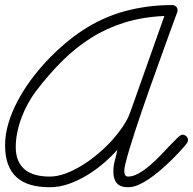

<svg xmlns="http://www.w3.org/2000/svg" viewBox="-20 -746 778 774"><path d="M481 -58.6Q481 -54.2 481.4 -50Q481.9 -45.9 483.4 -42.2Q484.9 -38.6 488 -36.4Q491.2 -34.2 496.6 -34.2Q516.1 -34.2 538.3 -46.6Q560.5 -59.1 582.8 -77.9Q605 -96.7 626 -118.7Q647 -140.6 664.8 -159.4Q682.6 -178.2 695.8 -190.7Q709 -203.1 715.3 -203.1Q723.6 -203.1 730.7 -197Q737.8 -190.9 737.8 -182.1Q737.8 -172.9 731.9 -166.5Q721.2 -153.3 704.8 -135.5Q688.5 -117.7 668.5 -98.1Q648.4 -78.6 626.2 -59.6Q604 -40.5 581.5 -25.1Q559.1 -9.8 537.4 -0.5Q515.6 8.8 496.6 8.8Q465.3 8.8 451.2 -7.3Q437 -23.4 437 -54.2Q437 -77.6 442.9 -98.6Q448.7 -119.6 453.1 -142.1Q428.7 -114.7 397.5 -87.9Q366.2 -61 330.8 -39.6Q295.4 -18.1 257.1 -4.6Q218.8 8.8 180.7 8.8Q136.7 8.8 103.3 -1Q69.8 -10.7 46.9 -31.5Q23.9 -52.2 12.2 -84.2Q0.5 -116.2 0.5 -160.6Q0.5 -204.1 13.9 -249Q27.3 -293.9 50.5 -337.9Q73.7 -381.8 104.2 -423.3Q134.8 -464.8 169.4 -501.5Q204.1 -538.1 240.7 -569.1Q277.3 -600.1 312 -623Q394.5 -677.2 485.1 -701.4Q575.7 -725.6 673.8 -725.6Q682.6 -725.6 689.2 -720Q695.8 -714.4 695.8 -705.1Q695.8 -700.7 694.3 -696.3Q691.9 -689.5 684.3 -669.2Q676.8 -648.9 665.8 -618.7Q654.8 -588.4 641.1 -550.3Q627.4 -512.2 612.3 -470.2Q597.2 -428.2 581.5 -384Q565.9 -339.8 551.3 -297.1Q536.6 -254.4 523.9 -215.3Q511.2 -176.3 501.7 -144.5Q492.2 -112.8 486.6 -90.3Q481 -67.9 481 -58.6ZM642.6 -681.6Q555.2 -677.7 482.7 -655.3Q410.2 -632.8 347.7 -593.5Q285.2 -554.2 230.5 -499.8Q175.8 -445.3 124.5 -377.9Q107.4 -355 92.5 -327.9Q77.6 -300.8 66.7 -271.5Q55.7 -242.2 49.6 -211.9Q43.5 -181.6 43.5 -153.3Q43.5 -120.6 53.7 -97.9Q64 -75.2 82 -61Q100.1 -46.9 125.2 -40.5Q150.4 -34.2 180.7 -34.2Q210 -34.2 242.9 -46.1Q275.9 -58.1 308.8 -78.1Q341.8 -98.1 373 -124.3Q404.3 -150.4 430.4 -179.2Q456.5 -208 476.1 -237.3Q495.6 -266.6 504.9 -293Z"/></svg>

Font: Helvetia Verbundene
Style: Regular
Weight: 400
Designer: Peter Wiegel, original typeface by Carl Albert Fahrenwaldt 1901
Foundry: Peter Wiegel
Version: Version 2.000